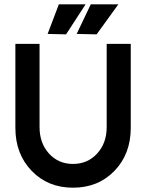

<svg xmlns="http://www.w3.org/2000/svg" viewBox="-20 -852 673 884"><path d="M315.9 12.2Q200.7 12.2 125.7 -65.4Q50.8 -143.1 50.8 -263.2V-649.9H162.1V-267.1Q162.1 -192.9 205.6 -145Q249 -97.2 315.9 -97.2Q383.3 -97.2 427.2 -145Q471.2 -192.9 471.2 -267.1V-649.9H582V-263.2Q582 -143.1 507.1 -65.4Q432.1 12.2 315.9 12.2ZM333 -695.8 397.9 -832H524.9L424.8 -693.8ZM199.2 -695.8 251 -832H374L284.2 -693.8Z"/></svg>

Font: Apfel Grotezk Mittel
Style: Regular
Weight: 500
Designer: Luigi Gorlero
Foundry: © 2023, Luigi Gorlero & Collletttivo
Version: Version 2.000;Glyphs 3.2 (3217)